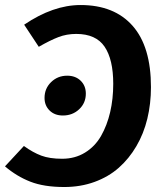

<svg xmlns="http://www.w3.org/2000/svg" viewBox="-33 -729 646 763"><path d="M222.2 14.2Q141.6 14.2 87.4 -7.1Q33.2 -28.3 -13.2 -67.9L62 -148.9Q97.7 -123 130.9 -110.6Q164.1 -98.1 213.9 -98.1Q265.1 -98.1 304.9 -122.6Q344.7 -147 368.7 -189Q392.6 -231 404.8 -283.4Q417 -335.9 417 -396Q417 -492.7 382.6 -543.5Q348.1 -594.2 270 -594.2Q231.9 -594.2 199 -581.5Q166 -568.8 121.1 -543L63 -630.9Q178.2 -709 287.1 -709Q420.9 -709 493.9 -626.5Q566.9 -543.9 566.9 -382.8Q566.9 -316.9 552.5 -257.3Q538.1 -197.8 509 -148.2Q480 -98.6 439.2 -62.5Q398.4 -26.4 342.8 -6.1Q287.1 14.2 222.2 14.2ZM216.8 -270Q184.1 -270 164.1 -289.8Q144 -309.6 144 -339.8Q144 -377.4 170.2 -402.8Q196.3 -428.2 233.9 -428.2Q267.1 -428.2 287.6 -408.2Q308.1 -388.2 308.1 -356.9Q308.1 -319.8 281.7 -294.9Q255.4 -270 216.8 -270Z"/></svg>

Font: FiraGO SemiBold
Style: Italic
Weight: 600
Italic angle: -8°
Designer: bBox Type GmbH
Foundry: bBox Type GmbH
Version: Version 1.001;PS 001.001;hotconv 1.0.88;makeotf.lib2.5.64775